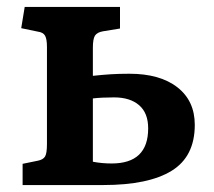

<svg xmlns="http://www.w3.org/2000/svg" viewBox="-20 -532 616 552"><path d="M45 0V-61L89 -70Q104 -73 109.5 -82Q115 -91 115 -118V-397Q115 -420 109.5 -429.5Q104 -439 89 -441L41 -451L51 -512H325V-450L276 -442Q259 -439 253 -429.5Q247 -420 247 -395V-314Q275 -317 298.5 -318.5Q322 -320 352 -320Q440 -320 490 -281Q540 -242 540 -173Q540 -82 473.5 -41Q407 0 277 0ZM301 -62Q406 -62 406 -163Q406 -207 380 -229.5Q354 -252 308 -252Q272 -252 247 -249V-67Q273 -62 301 -62Z"/></svg>

Font: Literata SemiBold
Style: Regular
Weight: 600
Designer: Latin by Veronika Burian and Jose Scaglione. Greek by Irene Vlachou. Cyrillic by Vera Evstafieva.
Foundry: TypeTogether
Version: Version 3.103; ttfautohint (v1.8.4.7-5d5b);gftools[0.9.29]